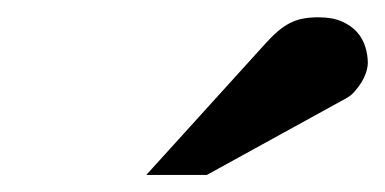

<svg xmlns="http://www.w3.org/2000/svg" viewBox="-20 -754 447 223"><path d="M407.2 -681.2Q407.2 -676.3 405.3 -670.2Q403.3 -664.1 399.7 -658.2Q396 -652.3 391.4 -647.2Q386.7 -642.1 380.9 -639.2L220.2 -550.8H149.9L287.1 -702.1Q295.4 -711.4 302.5 -717.5Q309.6 -723.6 316.9 -727.3Q324.2 -731 332 -732.4Q339.8 -733.9 350.1 -733.9Q366.2 -733.9 377.2 -729Q388.2 -724.1 394.8 -716.6Q401.4 -709 404.3 -699.5Q407.2 -689.9 407.2 -681.2Z"/></svg>

Font: Charis SIL Viet
Style: Bold Italic
Weight: 700
Italic angle: -11°
Foundry: SIL International
Version: Version 5.000